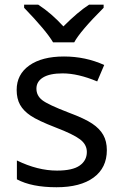

<svg xmlns="http://www.w3.org/2000/svg" viewBox="-20 -786 519 816"><path d="M434.1 -147.9Q434.1 -72.8 377.9 -31.5Q321.8 9.8 220.2 9.8Q114.3 9.8 51.8 -23.9V-104Q140.1 -61 222.2 -61Q288.6 -61 318.8 -82.5Q349.1 -104 349.1 -140.1Q349.1 -171.9 320.1 -193.8Q291 -215.8 216.8 -244.1Q141.1 -273.4 110.4 -294.2Q79.6 -314.9 65.2 -340.8Q50.8 -366.7 50.8 -403.8Q50.8 -469.7 104.5 -507.8Q158.2 -545.9 252 -545.9Q343.3 -545.9 422.9 -509.8L393.1 -439.9Q311.5 -474.1 246.1 -474.1Q191.4 -474.1 163.1 -456.8Q134.8 -439.5 134.8 -409.2Q134.8 -379.9 159.2 -360.6Q183.6 -341.3 272.9 -307.1Q339.8 -282.2 371.8 -260.7Q403.8 -239.3 418.9 -212.4Q434.1 -185.5 434.1 -147.9ZM82.5 -766.1H142.6Q198.2 -730 249.5 -673.8Q311 -735.4 358.4 -766.1H420.4V-752.9Q320.3 -652.8 295.4 -606H205.6Q176.3 -655.8 82.5 -752.9Z"/></svg>

Font: NotoSans
Style: Regular
Weight: 400
Designer: Monotype Design team
Foundry: Monotype Imaging Inc.
Version: Version 1.04; ttfautohint (v1.4.1)